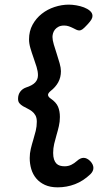

<svg xmlns="http://www.w3.org/2000/svg" viewBox="-20 -657 419 820"><path d="M308.1 30.8Q323.2 17.1 336.9 17.1Q343.8 17.1 350.6 20.3Q357.4 23.4 365.2 30.8Q378.9 45.4 378.9 60.1Q378.9 74.2 366.2 86.9Q335.4 116.2 300.3 129.6Q265.1 143.1 226.1 143.1Q194.3 143.1 171.6 132.6Q148.9 122.1 134.5 104.7Q120.1 87.4 113.5 64.9Q106.9 42.5 106.9 18.1Q106.9 -2.4 111.6 -21.7Q116.2 -41 122.1 -60.1Q127.9 -79.1 132.6 -98.1Q137.2 -117.2 137.2 -137.2Q137.2 -153.8 131.3 -164.3Q125.5 -174.8 116.5 -181.6Q107.4 -188.5 97.2 -193.4Q86.9 -198.2 77.9 -203.6Q68.8 -209 63 -216.1Q57.1 -223.1 57.1 -234.9Q57.1 -252.9 66.4 -265.4Q75.7 -277.8 90.8 -283.2Q118.2 -292 130.1 -304.7Q142.1 -317.4 142.1 -335.9Q142.1 -352.1 136.2 -371.3Q130.4 -390.6 123 -410.9Q115.7 -431.2 109.9 -451.2Q104 -471.2 104 -488.8Q104 -523.9 119.1 -551.5Q134.3 -579.1 158.4 -598.1Q182.6 -617.2 213.1 -627.2Q243.7 -637.2 273.9 -637.2Q288.1 -637.2 305.7 -634.3Q323.2 -631.3 338.6 -625.5Q354 -619.6 364.5 -610.4Q375 -601.1 375 -588.9Q375 -582 370.4 -573.7Q365.7 -565.4 353 -551.8Q339.4 -537.1 332.3 -532Q325.2 -526.9 318.8 -526.9Q313 -526.9 306.2 -530Q299.3 -533.2 291.3 -537.4Q283.2 -541.5 273.9 -544.7Q264.6 -547.9 253.9 -547.9Q239.7 -547.9 230.2 -543Q220.7 -538.1 214.8 -530.8Q209 -523.4 206.5 -514.9Q204.1 -506.3 204.1 -499Q204.1 -486.3 209.7 -467.3Q215.3 -448.2 222.2 -427.5Q229 -406.7 234.6 -387Q240.2 -367.2 240.2 -353Q240.2 -326.7 228.8 -305.7Q217.3 -284.7 195.8 -268.1Q185.1 -258.8 185.1 -252Q185.1 -243.7 196.8 -235.8Q219.7 -220.2 227.8 -201.4Q235.8 -182.6 235.8 -157.2Q235.8 -137.2 231.4 -118.2Q227.1 -99.1 221.4 -80.3Q215.8 -61.5 211.4 -42.5Q207 -23.4 207 -3.9Q207 12.7 210.7 23.7Q214.4 34.7 220.7 41.3Q227.1 47.9 236.1 50.5Q245.1 53.2 255.9 53.2Q271.5 53.2 284.4 46.9Q297.4 40.5 308.1 30.8Z"/></svg>

Font: Gochi Hand Cyrillic
Style: Regular
Weight: 400
Designer: Juan Pablo del Peral; Denis Ignatov
Foundry: Juan Pablo del Peral; Denis Ignatov
Version: Version 1.00 June 29, 2018, initial release